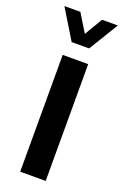

<svg xmlns="http://www.w3.org/2000/svg" viewBox="-163 -769 525 814"><g transform="rotate(20 99.5 -362.0)"><path d="M43 0V-527H158V0ZM-21 -724H51L122 -608H80L149 -724H220L139 -591H60Z"/></g></svg>

Font: Archivo ExtraCondensed
Style: Bold
Weight: 700
Width: 2
Designer: Hector Gatti
Foundry: Omnibus-Type
Version: Version 2.001